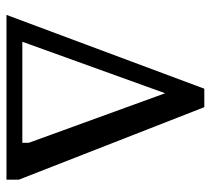

<svg xmlns="http://www.w3.org/2000/svg" viewBox="-49 -602 651 593"><g transform="rotate(90 276.5 -305.5)"><path d="M26 0 254 -611H311L535 -38V0ZM109 -49H421V-69L268 -490Z"/></g></svg>

Font: Manuale Medium
Style: Italic
Weight: 500
Italic angle: -11°
Version: Version 1.002